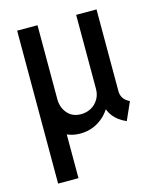

<svg xmlns="http://www.w3.org/2000/svg" viewBox="-111 -607 733 890"><g transform="rotate(-15 255.5 -162.0)"><path d="M56.6 205.1V-528.8H154.3V205.1ZM216.8 7.8Q171.4 7.8 135 -14.9Q98.6 -37.6 77.6 -77.6Q56.6 -117.7 56.6 -169.9V-528.8H154.3V-174.3Q154.3 -133.8 178.2 -106Q202.1 -78.1 243.2 -78.1Q270 -78.1 292 -90.3Q314 -102.5 326.9 -124.3Q339.8 -146 339.8 -173.3V-528.8H437.5V-136.2Q437.5 -116.7 447.3 -102.3Q457 -87.9 477.1 -78.1L439 7.8Q399.4 -9.8 378.4 -36.4Q357.4 -63 355.5 -91.3L375.5 -69.3H336.9L370.6 -92.3Q351.1 -47.9 309.8 -20Q268.6 7.8 216.8 7.8Z"/></g></svg>

Font: Reddit Sans Condensed Medium
Style: Regular
Weight: 500
Designer: Stephen Hutchings
Foundry: Reddit
Version: Version 1.014